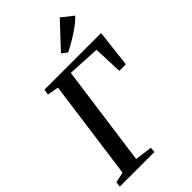

<svg xmlns="http://www.w3.org/2000/svg" viewBox="-291 -1079 1171 1171"><g transform="rotate(-45 294.0 -494.0)"><path d="M6 0 10 -33.5 78 -48.5 166 -693.5 93.5 -707 98.5 -743H587.5L559.5 -501.5L503 -501L495.5 -690.5L285 -701.5L195.5 -48.5L307.5 -33.5L304 0ZM362 -801 326.5 -828 476.5 -988.5 551 -929.5Q527 -904 493.5 -880Q460 -856 425.5 -835.8Q391 -815.5 362 -801Z"/></g></svg>

Font: Merriweather 60pt Medium
Style: Italic
Weight: 500
Italic angle: -7.8°
Version: Version 2.101